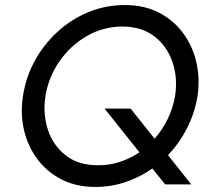

<svg xmlns="http://www.w3.org/2000/svg" viewBox="-20 -730 807 760"><path d="M71 -350Q82 -424 117.5 -489Q153 -554 207.5 -604Q262 -654 330 -682Q398 -710 475 -710Q550 -710 608 -680.5Q666 -651 704 -600Q742 -549 757 -484.5Q772 -420 762 -350Q751 -283 720.5 -223Q690 -163 645 -116L737 0H634L583 -63Q535 -29 477.5 -9.5Q420 10 358 10Q282 10 224 -19.5Q166 -49 128 -100Q90 -151 75 -215.5Q60 -280 71 -350ZM160 -350Q149 -280 169.5 -217Q190 -154 240 -115Q290 -76 366 -76Q412 -75 454 -89Q496 -103 532 -127L394 -300H497L592 -181Q623 -216 644 -259.5Q665 -303 673 -350Q684 -421 663 -483.5Q642 -546 592.5 -585Q543 -624 466 -625Q389 -625 324 -587.5Q259 -550 215.5 -487.5Q172 -425 160 -350Z"/></svg>

Font: Jost*
Style: Italic
Weight: 400
Italic angle: -10°
Version: Version 3.7